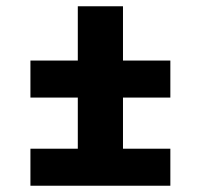

<svg xmlns="http://www.w3.org/2000/svg" viewBox="-20 -592 640 612"><path d="M77 0V-118H228V-281H77V-399H228V-572H372V-399H523V-281H372V-118H523V0Z"/></svg>

Font: Iosevka Aile Heavy
Style: Regular
Weight: 900
Designer: Belleve Invis
Foundry: Belleve Invis
Version: Version 31.1.0; ttfautohint (v1.8.4)